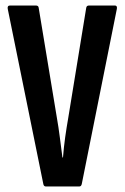

<svg xmlns="http://www.w3.org/2000/svg" viewBox="-20 -675 452 695"><path d="M146 0Q139 0 137 -8L8 -643Q6 -655 16 -655H110Q119 -655 120 -647L186 -248Q192 -214 196.5 -178.5Q201 -143 206 -105H208Q211 -143 216 -178.5Q221 -214 227 -248L292 -646Q293 -655 302 -655H396Q405 -655 403 -643L276 -9Q274 0 267 0Z"/></svg>

Font: Sofia Sans Extra Condensed
Style: Bold
Weight: 700
Designer: Botio Nikoltchev, Ani Petrova
Foundry: lettersoup
Version: Version 4.101